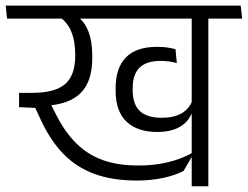

<svg xmlns="http://www.w3.org/2000/svg" viewBox="-35 -650 865 670"><path d="M692 -600.5H634V0H692ZM577 -585H810L805 -630.5H572.5ZM-10.5 -585H759.5L754.5 -630.5H-15ZM287 -455Q287 -505.5 273.2 -540.8Q259.5 -576 231 -596H165.5Q198.5 -575.5 213 -541.5Q227.5 -507.5 227.5 -460.5V-455.5Q227.5 -387 192 -356.5Q156.5 -326 78.5 -326H31.5L65.5 -280H100.5Q163.5 -280.5 205 -298Q246.5 -315.5 266.8 -352.8Q287 -390 287 -449ZM605.5 -53.5 638 -109V-117.5Q597 -94.5 548.2 -83.2Q499.5 -72 447 -72.5Q377 -72.5 324.2 -91.2Q271.5 -110 231.2 -149.8Q191 -189.5 159.5 -252.5L137 -297L31.5 -326V-276L88 -273.5L107 -232.5Q140.5 -160 186.2 -113Q232 -66 294.8 -43Q357.5 -20 442.5 -20Q492.5 -20 534.8 -29.2Q577 -38.5 605.5 -53.5ZM513 -189.5Q561.5 -189.5 591.5 -206.8Q621.5 -224 632.5 -252H639L636.5 -300Q625 -269.5 598 -254.2Q571 -239 529.5 -239Q478 -239 453 -262.5Q428 -286 428 -335V-343Q428 -390.5 452.2 -414Q476.5 -437.5 524.5 -437.5Q539.5 -437.5 553.2 -435.8Q567 -434 582 -430L577.5 -478Q563 -482.5 547.2 -484.5Q531.5 -486.5 513 -486.5Q440 -486.5 404.2 -449.5Q368.5 -412.5 368.5 -343V-333Q368.5 -261.5 406.5 -225.5Q444.5 -189.5 513 -189.5Z"/></svg>

Font: Anek Devanagari Light
Style: Regular
Weight: 300
Designer: Kailash Malviya (Devanagari) & Yesha Goshar (Latin)
Foundry: Ek Type
Version: Version 1.003